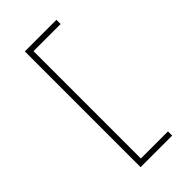

<svg xmlns="http://www.w3.org/2000/svg" viewBox="-266 -846 1032 1032"><g transform="rotate(-45 250.0 -330.0)"><path d="M149 110V-770H389V-738H183V78H389V110Z"/></g></svg>

Font: M PLUS 1 Code ExtraLight
Style: Regular
Weight: 250
Designer: Coji Morishita
Foundry: UNDERFOREST DESIGN
Version: Version 1.002